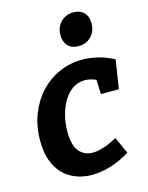

<svg xmlns="http://www.w3.org/2000/svg" viewBox="-119 -855 725 941"><g transform="rotate(-15 243.5 -384.5)"><path d="M230.8 12.1Q173.6 12.1 127.2 -12.3Q80.9 -36.7 53.7 -87.5Q26.6 -138.3 26.6 -216.1Q26.6 -288.2 50.2 -348.9Q73.8 -409.6 114.9 -453.7Q156 -497.8 210.8 -522.1Q265.6 -546.4 328.1 -546.4Q366.3 -546.4 406.7 -536.4Q447.2 -526.4 487.3 -505.1L464.6 -359.5H373.6L370.1 -440.9L383.6 -426.5Q347.1 -445.6 313.9 -445.6Q279.6 -445.6 252.3 -427Q225 -408.5 206.2 -376.8Q187.3 -345.1 177.1 -305.6Q167 -266.1 167 -223.9Q167 -153.5 193.1 -123Q219.2 -92.4 262.1 -92.4Q288.9 -92.4 320.4 -103.2Q351.9 -114 386.1 -132.6L424.5 -48.4Q375.6 -18.3 326 -3.1Q276.3 12.1 230.8 12.1ZM329.4 -614.6Q294.8 -614.6 275.7 -634.9Q256.6 -655.2 256.6 -689Q256.6 -729.6 282 -755.5Q307.4 -781.3 346.3 -781.3Q379.8 -781.3 399.4 -761.7Q419.1 -742.1 419.1 -706.9Q419.1 -667 394 -640.8Q369 -614.6 329.4 -614.6Z"/></g></svg>

Font: Bitter Thin
Style: Italic
Weight: 100
Italic angle: -9°
Designer: Sol Matas, and Bitter project Authors
Foundry: Sol Matas
Version: Version 2.002